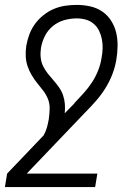

<svg xmlns="http://www.w3.org/2000/svg" viewBox="-46 -548 566 783"><path d="M342 215H-26L-17 160L132 4Q141 -12 145.5 -28.5Q150 -45 153 -62Q156 -83 156.5 -104.5Q157 -126 149.5 -144.5Q142 -163 130 -178.5Q118 -194 105.5 -209.5Q93 -225 83 -242Q73 -259 66.5 -278Q60 -297 59 -318Q58 -339 61 -360Q65 -384 73.5 -407Q82 -430 96.5 -450Q111 -470 131 -486Q151 -502 173.5 -511.5Q196 -521 219.5 -524.5Q243 -528 267 -528Q295 -528 322 -522Q349 -516 371 -501Q393 -486 407.5 -463Q422 -440 428 -414Q434 -388 433.5 -359.5Q433 -331 428 -302Q423 -273 411.5 -243.5Q400 -214 383 -187Q366 -160 344.5 -135.5Q323 -111 300 -88L63 160H351ZM218 -86 257 -126V-127Q276 -147 295 -168Q314 -189 329 -212Q344 -235 354 -260Q364 -285 368 -311Q372 -331 372.5 -350.5Q373 -370 369.5 -388Q366 -406 358 -422.5Q350 -439 336 -451Q322 -463 304 -468Q286 -473 267 -473Q242 -473 216.5 -466Q191 -459 170 -442Q149 -425 137 -401Q125 -377 121 -352Q118 -332 120 -313Q122 -294 130 -278Q138 -262 149 -248Q160 -234 172 -220.5Q184 -207 194.5 -192Q205 -177 211 -160Q217 -143 218.5 -124Q220 -105 218 -86Z"/></svg>

Font: Iosevka Light Oblique
Style: Regular
Weight: 300
Italic angle: -9°
Monospace: yes
Designer: Belleve Invis
Foundry: Belleve Invis
Version: Version 32.5.0; ttfautohint (v1.8.4)